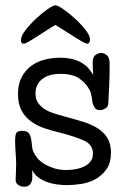

<svg xmlns="http://www.w3.org/2000/svg" viewBox="-20 -675 475 725"><path d="M37 0ZM101 -33Q102 -25 102 -18Q102 -11 102 -5Q102 10 94.5 20Q87 30 72 30Q68 30 62.5 29Q57 28 51.5 25Q46 22 42.5 17Q39 12 39 4Q39 -1 40 -20.5Q41 -40 41 -54Q41 -74 39 -99Q37 -124 37 -146Q37 -162 41 -171.5Q45 -181 64 -181Q84 -181 90.5 -170Q97 -159 99 -141Q101 -127 101.5 -118.5Q102 -110 107 -100Q112 -89 122 -77Q132 -65 148 -55.5Q164 -46 184.5 -39.5Q205 -33 231 -33Q247 -33 264.5 -36Q282 -39 297 -46Q312 -53 321.5 -65Q331 -77 331 -95Q331 -129 296.5 -144.5Q262 -160 203 -175Q177 -181 150 -190Q123 -199 100 -214.5Q77 -230 62.5 -255.5Q48 -281 48 -320Q48 -357 61.5 -383Q75 -409 97 -425.5Q119 -442 147.5 -449.5Q176 -457 206 -457Q235 -457 256.5 -451Q278 -445 293 -435Q308 -425 317 -413.5Q326 -402 332 -392Q331 -405 330.5 -419Q330 -433 330 -438Q330 -461 341.5 -468Q353 -475 362 -475Q373 -475 383.5 -466.5Q394 -458 394 -432Q394 -411 393.5 -387.5Q393 -364 392 -343.5Q391 -323 390 -307Q389 -291 389 -285Q388 -271 377 -265Q366 -259 357 -259Q344 -259 338 -268Q332 -277 330 -284Q330 -285 329 -291.5Q328 -298 326.5 -306.5Q325 -315 323 -323Q321 -331 318 -336Q306 -359 281 -377.5Q256 -396 209 -396Q162 -396 138 -375.5Q114 -355 114 -322Q114 -302 123 -288Q132 -274 147 -264Q162 -254 182 -247.5Q202 -241 225 -235Q262 -225 294 -215Q326 -205 349 -190.5Q372 -176 385.5 -154Q399 -132 399 -99Q399 -60 382 -36Q365 -12 340.5 1.5Q316 15 287 19.5Q258 24 234 24Q216 24 196 21.5Q176 19 158 12.5Q140 6 125 -5Q110 -16 101 -33ZM309 -510Q304 -510 291 -517.5Q278 -525 261 -535.5Q244 -546 225 -558.5Q206 -571 189 -581Q172 -571 153 -558.5Q134 -546 117.5 -535.5Q101 -525 88 -517.5Q75 -510 70 -510Q59 -510 59 -523Q59 -539 76.5 -561.5Q94 -584 116.5 -605Q139 -626 160 -640.5Q181 -655 189 -655Q198 -655 219.5 -640Q241 -625 263.5 -604.5Q286 -584 303 -562Q320 -540 320 -527Q320 -520 317.5 -515Q315 -510 309 -510Z"/></svg>

Font: Life Savers
Style: Bold
Weight: 700
Designer: Pablo Impallari, Rodrigo Fuenzalida, Brenda Gallo
Foundry: Pablo Impallari, Rodrigo Fuenzalida, Brenda Gallo
Version: Version 3.001; ttfautohint (v0.95) -l 8 -r 50 -G 200 -x 14 -